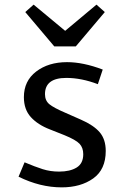

<svg xmlns="http://www.w3.org/2000/svg" viewBox="-20 -796 543 828"><path d="M396 -776 261 -663 125 -776 89 -744 214 -596H307L432 -744ZM246 12Q153 12 60 -34L86 -96Q131 -77 164 -66.5Q197 -56 235 -56Q282 -56 310.5 -73.5Q339 -91 339 -131Q339 -159 323 -176Q307 -193 258 -213L195 -238Q143 -258 113 -291Q83 -324 83 -377Q83 -447 136 -487.5Q189 -528 269 -528Q339 -528 423 -496L402 -433Q331 -460 266 -460Q174 -460 174 -390Q174 -362 193 -346.5Q212 -331 261 -310L329 -280Q384 -256 410 -225.5Q436 -195 436 -145Q436 -65 382 -26.5Q328 12 246 12Z"/></svg>

Font: Voces
Style: Regular
Weight: 400
Designer: Ana Paula Megda, Pablo Ugerman
Foundry: Ana Paula Megda, Pablo Ugerman
Version: Version 1.100